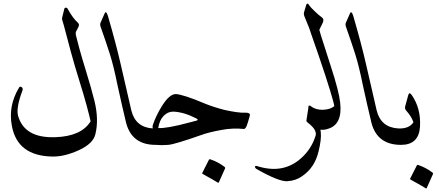

<svg xmlns="http://www.w3.org/2000/svg" viewBox="-20 -793 2405 1051"><path d="M332 -744Q333 -751 341 -751Q348 -751 352 -742Q379 -693 406 -669Q417 -660 409 -645Q405 -638 402.5 -632Q400 -626 397 -622Q393 -615 395 -602Q403 -569 415.5 -523.5Q428 -478 446 -420Q464 -362 476.5 -317.5Q489 -273 497 -241Q522 -139 502 -58Q490 -7 412 29Q333 65 268 64Q75 61 45 -104Q24 -213 84 -313Q88 -320 94 -318Q101 -316 103 -311Q106 -304 103 -298Q67 -202 79 -159Q114 -36 283 -42Q426 -47 476 -129Q469 -161 454 -216.5Q439 -272 414 -352Q389 -432 368.5 -507Q348 -582 330 -652L320 -686Q319 -694 321 -700Z M553 -720Q556 -726 558 -726Q564 -727 571 -705Q616 -550 641 -440Q665 -336 679.5 -273Q694 -210 699 -188Q722 -96 816 -90Q843 -88 843 -54Q844 0 832 0Q701 0 670 -122Q658 -173 646 -224.5Q634 -276 623 -328Q602 -432 581.5 -496.5Q561 -561 532 -643Q526 -658 530 -668Z M1104 -225Q1126 -216 1152.5 -207.5Q1179 -199 1210 -191Q1242 -184 1271.5 -179.5Q1301 -175 1329 -176Q1338 -176 1344 -172Q1350 -168 1347 -158Q1342 -139 1337.5 -125Q1333 -111 1330 -103Q1323 -87 1315 -87Q1287 -90 1256.5 -89Q1226 -88 1194 -82Q1161 -76 1132 -69Q1103 -62 1079 -53Q937 -3 901 0Q864 3 832 0Q812 -96 816 -107Q825 -134 837 -159Q849 -184 863 -207Q907 -280 944 -278Q962 -277 1002.5 -264Q1043 -251 1104 -225ZM1054 -145Q986 -180 928 -182Q898 -182 875 -158Q853 -135 846 -92Q892 -89 1015 -122L1057 -133Q1061 -135 1062 -137Q1063 -140 1054 -145ZM1124 81Q1125 78 1131 79Q1173 93 1210 121Q1214 125 1212 129L1178 205Q1176 210 1168 204Q1164 201 1144.5 190Q1125 179 1091 160Q1085 157 1087 154Z M1683 -211Q1703 -190 1718 -150Q1731 -111 1736 -69Q1740 -30 1724 35Q1703 125 1633 172Q1599 196 1553 199Q1507 202 1384 132Q1376 127 1376 120Q1376 113 1387 116Q1536 164 1638 64Q1688 15 1708 -52Q1711 -62 1705 -77Q1700 -94 1661 -125Q1656 -129 1658 -138L1669 -209Q1670 -215 1674 -215Q1679 -215 1683 -211Z M1663 -773Q1668 -773 1672 -765Q1677 -756 1700 -734Q1711 -723 1722 -713.5Q1733 -704 1743 -697Q1755 -688 1747 -669L1728 -630Q1734 -606 1750 -558Q1766 -510 1789 -436Q1813 -363 1826 -312Q1839 -261 1842 -232Q1856 -112 1776 -88Q1765 -84 1754.5 -83Q1744 -82 1735 -83Q1707 -86 1685 -134Q1664 -182 1668 -209Q1669 -215 1673 -215Q1678 -215 1682 -211Q1709 -191 1748 -192Q1789 -194 1810 -212Q1808 -228 1787 -297.5Q1766 -367 1724 -490L1682 -611Q1672 -644 1660 -670Q1654 -684 1650.5 -693.5Q1647 -703 1645 -707Q1642 -718 1644 -725L1657 -768Q1659 -773 1663 -773Z M1896 -720Q1899 -726 1901 -726Q1907 -727 1914 -705Q1959 -550 1984 -440Q2008 -336 2022.5 -273Q2037 -210 2042 -188Q2065 -96 2159 -90Q2186 -88 2186 -54Q2187 0 2175 0Q2044 0 2013 -122Q2001 -173 1989 -224.5Q1977 -276 1966 -328Q1945 -432 1924.5 -496.5Q1904 -561 1875 -643Q1869 -658 1873 -668Z M2198 -211 2215 -273Q2220 -291 2233 -274Q2259 -237 2270.5 -193.5Q2282 -150 2279 -98Q2272 0 2175 0Q2165 0 2145 -51Q2136 -77 2144 -86Q2149 -91 2159 -90Q2218 -87 2242 -122Q2244 -124 2241 -129Q2231 -157 2204 -187Q2194 -198 2198 -211ZM2262 112Q2263 109 2269 110Q2311 124 2348 152Q2352 156 2350 160L2316 236Q2314 241 2306 235Q2302 232 2282.5 221Q2263 210 2229 191Q2223 188 2225 185Z"/></svg>

Font: Amiri
Style: Italic
Weight: 400
Italic angle: 10°
Designer: Khaled Hosny
Version: Version 0.113